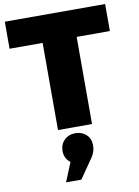

<svg xmlns="http://www.w3.org/2000/svg" viewBox="-107 -771 842 1161"><g transform="rotate(-10 314.0 -190.5)"><path d="M6 -535V-701H622V-535H418V0H209V-535ZM202 320 250 203Q214 176 214 130Q214 89 241 63Q268 37 309 37Q348 37 375 61.5Q402 86 402 129Q402 168 377 203L296 320Z"/></g></svg>

Font: Trueno
Style: ExBd
Weight: 800
Designer: Julieta Ulanovsky
Foundry: Julieta Ulanovsky
Version: Version 3.001b